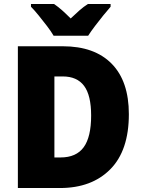

<svg xmlns="http://www.w3.org/2000/svg" viewBox="-20 -947 715 967"><path d="M629 -372Q629 -189 535.5 -94.5Q442 0 282 0H70V-714H296Q456 -714 542.5 -626Q629 -538 629 -372ZM439 -365Q439 -467 403.5 -514.5Q368 -562 296 -562H254V-154H285Q364 -154 401.5 -205.5Q439 -257 439 -365ZM250 -767Q238 -788 217 -815.5Q196 -843 174.5 -869.5Q153 -896 136 -913V-927H252Q274 -912 293.5 -894.5Q313 -877 336 -854Q360 -877 380.5 -895Q401 -913 423 -927H537V-913Q521 -895 500 -869Q479 -843 458.5 -816Q438 -789 424 -767Z"/></svg>

Font: Noto Sans Hebrew SemiCondensed Black
Style: Regular
Weight: 900
Width: 4
Designer: Ben Nathan
Foundry: Google LLC
Version: Version 3.001; ttfautohint (v1.8.4.7-5d5b)